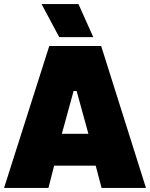

<svg xmlns="http://www.w3.org/2000/svg" viewBox="-34 -927 740 947"><path d="M258 -744H426L353 -907H171ZM-14 0H205L233 -110H438L467 0H686L465 -700H209ZM271 -267 329 -478H344L402 -267Z"/></svg>

Font: Fixel Text Black
Style: Regular
Weight: 900
Width: 4
Designer: AlfaBravo + MacPaw
Foundry: Kyrylo Tkachov, Marchela Mozhyna, Serhii Makarenko, Maria Weinstein, Zakhar Kryvoshyya
Version: Version 1.211